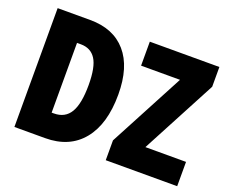

<svg xmlns="http://www.w3.org/2000/svg" viewBox="-116 -899 1290 1084"><g transform="rotate(20 529.0 -357.0)"><path d="M547.9 -372.1Q547.9 -194.3 468.3 -97.2Q388.7 0 243.2 0H59.1V-713.9H254.9Q395 -713.9 471.4 -625.7Q547.9 -537.6 547.9 -372.1ZM372.1 -365.2Q372.1 -473.6 342 -520.3Q312 -566.9 252 -566.9H229V-147.9H242.2Q309.6 -147.9 340.8 -200.7Q372.1 -253.4 372.1 -365.2ZM1037.1 0H607.9V-119.1L846.7 -569.8H612.8V-713.9H1030.8V-595.2L793 -146H1037.1Z"/></g></svg>

Font: Open Sans Condensed ExtraBold
Style: Regular
Weight: 800
Width: 3
Designer: Monotype Design Team
Foundry: Monotype Imaging Inc.
Version: Version 3.000; ttfautohint (v1.8.4)